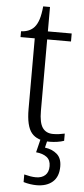

<svg xmlns="http://www.w3.org/2000/svg" viewBox="-60 -691 420 955"><g transform="rotate(5 150.0 -213.5)"><path d="M206 10Q144 10 116 -24Q88 -58 88 -143V-496H17V-525Q60 -527 83 -553Q96 -568 104 -592.5Q112 -617 116 -658H150V-536H269V-496H150V-139Q150 -80 167.5 -55Q185 -30 220 -30Q237 -30 250 -32Q263 -34 278 -37V-1Q264 4 245 7Q226 10 206 10ZM160 231Q146 231 128.5 228.5Q111 226 95 221V183Q111 187 125.5 189.5Q140 192 154 192Q183 192 200 176.5Q217 161 217 131Q217 101 197.5 86Q178 71 144 68L163 -9H198L186 41Q223 46 246.5 66.5Q270 87 270 128Q270 179 240.5 205Q211 231 160 231Z"/></g></svg>

Font: Noto Serif SemiCondensed Light
Style: Regular
Weight: 300
Width: 4
Designer: Monotype Design Team
Foundry: Monotype Imaging Inc.
Version: Version 2.013